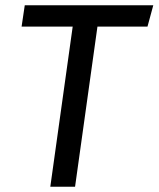

<svg xmlns="http://www.w3.org/2000/svg" viewBox="-20 -709 602 729"><path d="M74 -689H562L540 -608H350L265 0H171L256 -608H62Z"/></svg>

Font: Fira Sans Variable
Style: Italic
Weight: 397
Italic angle: -8°
Designer: Carrois Corporate & Edenspiekermann AG
Foundry: Carrois Corporate GbR & Edenspiekermann AG
Version: Version 4.202